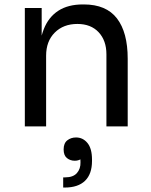

<svg xmlns="http://www.w3.org/2000/svg" viewBox="-20 -570 680 866"><path d="M92 0V-534H168V-305H156Q156 -384 177.5 -438.5Q199 -493 243 -521.5Q287 -550 354 -550H358Q459 -550 507.5 -487Q556 -424 556 -305V0H460V-325Q460 -387 425 -424.5Q390 -462 329 -462Q266 -462 227 -423Q188 -384 188 -319V0ZM323 50Q354 50 374.5 75Q395 100 395 150V156Q395 215 363.5 245.5Q332 275.9 272 275.9H265V230H274Q310 230 327 210.5Q344 191 343 162L342 130H362Q357 140 345 147.5Q333 155 317 155Q297 155 282 143Q267 131 267 104Q267 76 283.5 63Q300 50 323 50Z"/></svg>

Font: SVN-Sora Variable
Style: Regular
Weight: 400
Designer: Jonathan Barnbrook, Julián Moncada
Foundry: Barnbrook Fonts
Version: Version 2.000 - Viet hoa boi STYLEno.1 Fonts